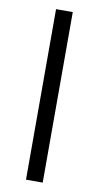

<svg xmlns="http://www.w3.org/2000/svg" viewBox="-83 -745 403 784"><g transform="rotate(10 118.5 -353.5)"><path d="M153.3 0H84V-707H153.3Z"/></g></svg>

Font: Pretendard JP Light
Style: Regular
Weight: 300
Designer: Base glyphs from Inter by Rasmus Andersson; Hangeul glyphs from Noto Sans CJK(Source Han Sans) by Jang Soo-young and Kan
Foundry: Kil Hyung-jin
Version: Version 1.309